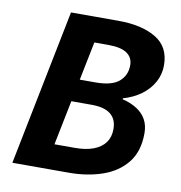

<svg xmlns="http://www.w3.org/2000/svg" viewBox="-75 -722 744 791"><g transform="rotate(10 296.5 -326.0)"><path d="M28.5 0 158.8 -651.8H357.7Q455.4 -651.8 514.7 -616.2Q574 -580.7 574 -503.2Q574 -465.5 556.1 -432.9Q538.2 -400.3 506.1 -376.6Q474 -352.9 430.6 -340.5V-336.5Q466.7 -327.8 492 -311.1Q517.3 -294.5 530.4 -270.4Q543.4 -246.4 543.4 -214.2Q543.4 -137.6 505.5 -90.5Q467.6 -43.4 404.3 -21.7Q341.1 0 264.6 0ZM242.5 -385.4H307.8Q376.5 -385.4 406.7 -411.5Q436.9 -437.6 436.9 -479.7Q436.9 -511.9 411.8 -529.3Q386.7 -546.7 333.4 -546.7H275.1ZM186.1 -105.1H271.3Q317.5 -105.1 349.4 -117.2Q381.2 -129.4 397.9 -152.3Q414.6 -175.3 414.6 -208.8Q414.6 -249.7 388.3 -270.8Q362.1 -291.9 309.3 -291.9H223.7Z"/></g></svg>

Font: Source Sans 3
Style: Italic
Weight: 200
Italic angle: -11°
Designer: Paul D. Hunt
Foundry: Adobe
Version: Version 3.046;hotconv 1.0.118;makeotfexe 2.5.65603